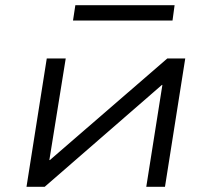

<svg xmlns="http://www.w3.org/2000/svg" viewBox="-20 -719 814 739"><path d="M82 0 160 -494H233L170 -103H172L624 -494H693L615 0H543L605 -392H603L152 0ZM261 -640 270 -699H652L644 -640Z"/></svg>

Font: Nunito Sans 7pt Expanded Light
Style: Italic
Weight: 300
Width: 7
Italic angle: -9°
Designer: Vernon Adams
Foundry: Vernon Adams
Version: Version 3.101;gftools[0.9.27]